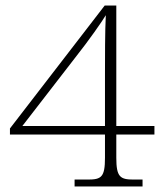

<svg xmlns="http://www.w3.org/2000/svg" viewBox="-20 -675 599 695"><path d="M250 0H496V-25H464C415 -25 401 -34 401 -104V-188H539V-219H401V-655H359L16 -210V-188H360V-104C360 -34 347 -25 298 -25H250ZM61 -219 252 -466C302 -529 350 -598 363 -620C360 -564 360 -463 360 -410V-219Z"/></svg>

Font: Noto Serif Telugu ExtraLight
Style: Regular
Weight: 200
Designer: Jelle Bosma - Monotype Design Team
Foundry: Monotype Imaging Inc.
Version: Version 2.005